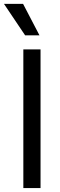

<svg xmlns="http://www.w3.org/2000/svg" viewBox="-41 -959 305 979"><path d="M165.7 0H78V-707.2H165.7ZM-20.7 -939.2H76.7L160.2 -779H87Z"/></svg>

Font: Pretendard Variable
Style: Regular
Weight: 400
Designer: Base glyphs from Inter by Rasmus Andersson; Hangul glyphs from Noto Sans CJK(Source Han Sans) by Jang Soo-young and Kang
Foundry: Kil Hyung-jin
Version: Version 1.100;FEAKit 1.0